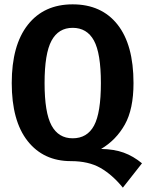

<svg xmlns="http://www.w3.org/2000/svg" viewBox="-20 -728 673 883"><path d="M633 23 545 135Q496 75 441.5 44Q387 13 306 13Q180 13 107 -79.5Q34 -172 34 -346Q34 -520 108 -614Q182 -708 314 -708Q447 -708 520.5 -615Q594 -522 594 -346Q594 -226 554 -155Q514 -84 445 -43Q505 -42 549 -26Q593 -10 633 23ZM314 -92Q381 -92 412.5 -150.5Q444 -209 444 -346Q444 -483 412 -541.5Q380 -600 314 -600Q249 -600 217 -541Q185 -482 185 -346Q185 -210 217 -151Q249 -92 314 -92Z"/></svg>

Font: Fira Sans Condensed SemiBold
Style: Regular
Weight: 600
Width: 3
Designer: bBox Type GmbH & Carrois Corporate GbR & Edenspiekermann AG
Foundry: bBox Type GmbH & Carrois Corporate GbR & Edenspiekermann AG
Version: Version 4.301